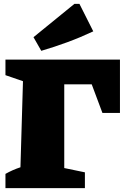

<svg xmlns="http://www.w3.org/2000/svg" viewBox="-20 -966 636 986"><path d="M8 0V-73Q45 -94 85 -107L98 -549L8 -580V-660H596V-386H506L451 -533H310V-103L416 -81V0ZM192 -705 152 -775 362 -946H388L459 -805Q393 -774 326.5 -749.5Q260 -725 192 -705Z"/></svg>

Font: Piazzolla SC Black
Style: Regular
Weight: 900
Designer: Juan Pablo del Peral
Foundry: Huerta Tipografica
Version: Version 1.330